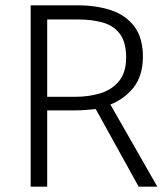

<svg xmlns="http://www.w3.org/2000/svg" viewBox="-20 -700 620 720"><path d="M273 -627Q325 -627 365.5 -615.5Q406 -604 429.5 -573Q453 -542 453 -484Q453 -428 426 -395.5Q399 -363 356 -350Q313 -337 262 -337H157V-627ZM95 -680V0H157V-286H260Q280 -286 300 -287.5Q320 -289 339 -291L500 0H570L394 -308Q447 -329 481 -372Q515 -415 516 -486Q516 -558 484 -600.5Q452 -643 397 -661.5Q342 -680 271 -680Z"/></svg>

Font: Catamaran Light
Style: Regular
Weight: 300
Designer: Pria Ravichandran
Version: Version 2.000